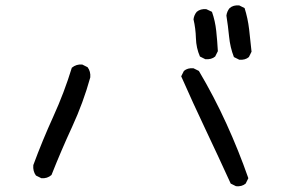

<svg xmlns="http://www.w3.org/2000/svg" viewBox="-20 -719 1040 701"><path d="M841.8 -39.1 822.3 -48.8Q777.3 -147.5 731 -245.1Q684.6 -342.8 641.6 -440.4L651.4 -460Q665 -471.7 686.5 -469.7L706.1 -460Q761.7 -366.2 806.6 -267.6Q851.6 -168.9 886.7 -68.4L877 -48.8Q863.3 -37.1 841.8 -39.1ZM130.9 -68.4 111.3 -78.1Q99.6 -93.8 101.6 -116.2Q134.8 -206.1 174.8 -293.9Q214.8 -381.8 242.2 -471.7Q258.8 -485.4 280.3 -483.4L299.8 -473.6Q311.5 -458 309.6 -436.5Q284.2 -344.7 243.7 -256.8Q203.1 -168.9 168 -80.1Q152.3 -66.4 130.9 -68.4ZM853.5 -501 834 -510.7Q820.3 -545.9 816.4 -585.4Q812.5 -625 806.6 -662.1Q808.6 -677.7 818.4 -689.5Q832 -701.2 853.5 -699.2L873 -689.5Q884.8 -652.3 889.6 -611.8Q894.5 -571.3 898.4 -530.3L888.7 -510.7Q875 -499 853.5 -501ZM729.5 -502.9 710 -512.7Q696.3 -543.9 695.3 -579.6Q694.3 -615.2 686.5 -648.4Q688.5 -664.1 698.2 -675.8Q711.9 -687.5 733.4 -685.5L753.9 -675.8Q765.6 -642.6 769.5 -606Q773.4 -569.3 775.4 -532.2L765.6 -512.7Q752 -501 729.5 -502.9Z"/></svg>

Font: NaikaiFont
Style: Regular
Weight: 400
Version: Version 1.67